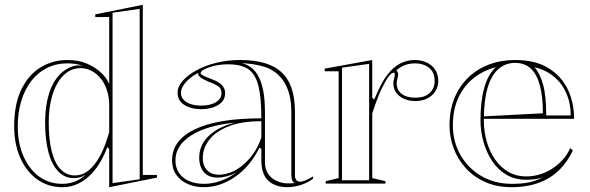

<svg xmlns="http://www.w3.org/2000/svg" viewBox="-20 -765 2457 800"><path d="M240 15Q180 15 134.5 -18Q89 -51 64 -108.5Q39 -166 39 -238Q39 -331 69 -392.5Q99 -454 149.5 -484.5Q200 -515 260 -515Q309 -515 344.5 -499Q380 -483 403 -460.5Q426 -438 435 -415V-694H377V-705L575 -745V-36H634V-25L435 15V-144L427 -152Q417 -124 400.5 -94.5Q384 -65 361 -40.5Q338 -16 307.5 -0.5Q277 15 240 15ZM240 1Q269 1 294.5 -9.5Q320 -20 337 -38Q324 -29 312.5 -26Q301 -23 286 -23Q250 -23 223 -50.5Q196 -78 182 -130Q168 -182 168 -255Q168 -323 184 -374Q200 -425 229.5 -455Q259 -485 297 -492Q305 -493 311.5 -492Q318 -491 324 -491Q297 -501 260 -501Q214 -501 176 -482Q138 -463 111 -428.5Q84 -394 69 -345.5Q54 -297 54 -238Q54 -168 78 -113.5Q102 -59 143.5 -29Q185 1 240 1ZM292 -34Q318 -34 339 -47.5Q360 -61 378 -85.5Q396 -110 410 -142.5Q424 -175 435 -214V-328Q435 -359 426 -387.5Q417 -416 401 -436.5Q385 -457 363 -469Q341 -481 316 -481Q275 -481 245 -451.5Q215 -422 199 -371Q183 -320 183 -255Q183 -182 196 -132.5Q209 -83 233.5 -58.5Q258 -34 292 -34ZM449 -2 562 -18V-728L449 -712Z M980 -515Q1040 -515 1083.5 -502Q1127 -489 1155 -462Q1183 -435 1196 -394Q1209 -353 1209 -298V-34Q1209 -22 1214.5 -15Q1220 -8 1230 -8Q1240 -8 1254.5 -14Q1269 -20 1284 -30V-20Q1271 -10 1253.5 -2Q1236 6 1216.5 10.5Q1197 15 1178 15Q1128 15 1098.5 -11.5Q1069 -38 1069 -98Q1069 -114 1069 -121.5Q1069 -129 1069 -133.5Q1069 -138 1069 -144L1061 -150Q1042 -111 1016.5 -80.5Q991 -50 960 -28.5Q929 -7 896 4Q863 15 830 15Q793 15 763 2Q733 -11 715 -36Q697 -61 697 -97Q697 -181 792.5 -226.5Q888 -272 1069 -272Q1069 -357 1057 -406Q1045 -455 1015.5 -476Q986 -497 931 -497Q898 -497 872 -490.5Q846 -484 831 -476Q816 -468 816 -461Q816 -456 827 -450Q838 -444 865 -434Q918 -415 918 -377Q918 -345 889 -327.5Q860 -310 818 -310Q777 -310 748.5 -327.5Q720 -345 720 -379Q720 -404 741 -428Q762 -452 798.5 -472Q835 -492 882 -503.5Q929 -515 980 -515ZM1069 -260Q985 -260 931 -238Q877 -216 851 -181.5Q825 -147 825 -107Q825 -83 834 -67.5Q843 -52 858 -44.5Q873 -37 893 -37Q915 -37 939.5 -46Q964 -55 988 -74Q1012 -93 1033.5 -122Q1055 -151 1069 -192ZM830 1Q866 1 901 -12Q936 -25 965 -46Q946 -36 925.5 -30.5Q905 -25 887 -25Q860 -25 843 -36Q826 -47 818 -66Q810 -85 810 -107Q810 -162 851 -200Q892 -238 960 -254Q843 -243 777 -201Q711 -159 711 -97Q711 -67 725.5 -45Q740 -23 767 -11Q794 1 830 1ZM988 -502Q1010 -496 1026.5 -483.5Q1043 -471 1054 -452Q1069 -427 1076.5 -388.5Q1084 -350 1084 -298V-90Q1084 -60 1097 -41Q1110 -22 1130 -12.5Q1150 -3 1171 -1Q1180 -1 1189.5 -1Q1199 -1 1207 -3Q1200 -7 1197 -14.5Q1194 -22 1194 -37V-298Q1194 -359 1175 -402Q1156 -445 1119 -469Q1099 -482 1075.5 -488.5Q1052 -495 1029.5 -498Q1007 -501 988 -502ZM818 -325Q857 -325 880 -339.5Q903 -354 903 -377Q903 -398 885.5 -408Q868 -418 848 -425Q837 -430 827 -435Q817 -440 813 -445Q804 -452 806 -461Q784 -450 768 -436Q752 -422 743 -407Q734 -392 734 -379Q734 -354 757 -339.5Q780 -325 818 -325Z M1337 0V-10L1391 -23V-468H1333V-479L1531 -515V-358L1539 -350Q1553 -383 1566.5 -409.5Q1580 -436 1594 -453Q1618 -485 1646.5 -500Q1675 -515 1710 -515Q1734 -515 1756 -505.5Q1778 -496 1792 -476.5Q1806 -457 1806 -427Q1806 -404 1794 -385Q1782 -366 1761 -355Q1740 -344 1710 -344Q1684 -344 1663 -353.5Q1642 -363 1630.5 -379.5Q1619 -396 1619 -417Q1619 -425 1620.5 -431.5Q1622 -438 1623.5 -444Q1625 -450 1625 -455Q1625 -462 1620 -462Q1611 -462 1598.5 -445Q1586 -428 1569 -393Q1560 -373 1550 -347Q1540 -321 1531 -292V-23L1586 -10V0ZM1518 -499 1405 -483V-14H1518ZM1710 -501Q1686 -501 1666.5 -493.5Q1647 -486 1632 -472Q1635 -468 1637 -464Q1639 -460 1639 -455Q1639 -450 1637.5 -444Q1636 -438 1634.5 -431.5Q1633 -425 1633 -417Q1633 -390 1653.5 -374Q1674 -358 1710 -358Q1750 -358 1770.5 -377.5Q1791 -397 1791 -427Q1791 -465 1767 -483Q1743 -501 1710 -501Z M2127 -515Q2210 -515 2264 -482Q2318 -449 2345 -394Q2372 -339 2372 -270H1993V-280L2242 -293Q2242 -360 2230 -407Q2218 -454 2192.5 -478.5Q2167 -503 2126 -503Q2086 -503 2056.5 -477Q2027 -451 2011.5 -398.5Q1996 -346 1996 -264Q1996 -219 2007.5 -177.5Q2019 -136 2041.5 -102.5Q2064 -69 2097 -49.5Q2130 -30 2174 -30Q2201 -30 2228 -38Q2255 -46 2279 -61Q2303 -76 2323 -97.5Q2343 -119 2356 -148L2367 -138Q2344 -91 2314.5 -61Q2285 -31 2251 -14.5Q2217 2 2182 8.5Q2147 15 2113 15Q2051 15 2003 -6Q1955 -27 1921.5 -63.5Q1888 -100 1870.5 -146.5Q1853 -193 1853 -243Q1853 -306 1873.5 -356Q1894 -406 1930.5 -441.5Q1967 -477 2017 -496Q2067 -515 2127 -515ZM1867 -243Q1867 -174 1899 -118.5Q1931 -63 1986.5 -31Q2042 1 2113 1Q2157 1 2188 -6Q2219 -13 2246 -29Q2232 -22 2213.5 -19Q2195 -16 2174 -16Q2126 -16 2090 -37Q2054 -58 2030.5 -94Q2007 -130 1994.5 -174Q1982 -218 1982 -264Q1982 -344 1998 -400Q2014 -456 2046 -485Q1992 -471 1951.5 -438Q1911 -405 1889 -356Q1867 -307 1867 -243ZM2256 -284H2358Q2358 -334 2340.5 -375Q2323 -416 2289.5 -444.5Q2256 -473 2207 -485Q2230 -459 2243 -412Q2256 -365 2256 -284Z"/></svg>

Font: Kalnia Glaze Thin Medium
Style: Regular
Weight: 500
Version: Version 1.110